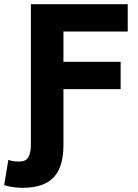

<svg xmlns="http://www.w3.org/2000/svg" viewBox="-68 -713 662 920"><path d="M39 187Q25 187 0.5 184.5Q-24 182 -48 174L-28 53Q-13 58 -3.5 59.5Q6 61 25 61Q56 61 68 40Q80 19 80 -21V-693H544V-562H236V-417H510V-286H236V-17Q236 87 189 137Q142 187 39 187Z"/></svg>

Font: Ubuntu Sans ExtraBold
Style: Regular
Weight: 800
Designer: Dalton Maag Ltd
Foundry: Dalton Maag Ltd
Version: Version 1.006; ttfautohint (v1.8.4.7-5d5b)